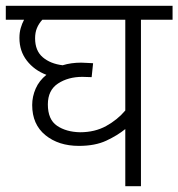

<svg xmlns="http://www.w3.org/2000/svg" viewBox="-20 -642 615 662"><path d="M575 -574H466V0H412V-197Q385 -175 346.5 -157Q308 -139 252 -139Q182 -139 136.5 -176Q91 -213 91 -280Q91 -309 103 -336.5Q115 -364 140 -384Q98 -400 72.5 -433Q47 -466 47 -511Q47 -530 51.5 -545.5Q56 -561 63 -574H0V-622H575ZM145 -282Q145 -230 176.5 -208.5Q208 -187 256 -186Q307 -186 346 -207.5Q385 -229 412 -261V-574H126Q114 -561 107.5 -545.5Q101 -530 101 -510Q101 -467 127.5 -444.5Q154 -422 196 -417Q225 -426 260 -426Q271 -426 282.5 -425Q294 -424 301 -424L296 -376Q289 -376 280 -376.5Q271 -377 264 -377Q215 -377 180 -354Q145 -331 145 -282Z"/></svg>

Font: Noto Sans Light
Style: Italic
Weight: 300
Italic angle: -12°
Designer: Monotype Design Team
Foundry: Monotype Imaging Inc.
Version: Version 2.013; ttfautohint (v1.8.4.7-5d5b)